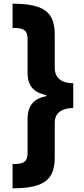

<svg xmlns="http://www.w3.org/2000/svg" viewBox="-20 -852 454 1038"><path d="M376 -268V-402C322 -402 276 -423 276 -486V-662C276 -781 226 -832 48 -832V-701C95 -701 129 -697 129 -643V-459C129 -383 168 -350 230 -338V-332C170 -321 129 -288 129 -208V-23C129 31 95 35 48 35V166C226 166 276 115 276 -4V-189C276 -245 320 -268 376 -268Z"/></svg>

Font: Noto Sans Gurmukhi Condensed Black
Style: Regular
Weight: 900
Width: 3
Designer: Jelle Bosma - Monotype Design Team
Foundry: Monotype Imaging Inc.
Version: Version 2.004